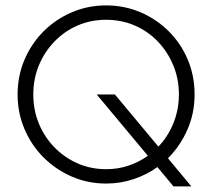

<svg xmlns="http://www.w3.org/2000/svg" viewBox="-20 -655 769 696"><path d="M609 20.8 550.7 -49.3Q511.8 -21.5 464.2 -5.6Q416.7 10.4 364.6 10.4Q298.6 10.4 240.3 -14.9Q181.9 -40.3 137.8 -84.4Q93.8 -128.5 68.8 -187.2Q43.8 -245.8 43.8 -312.5Q43.8 -379.9 68.8 -438.5Q93.8 -497.2 137.8 -541.3Q181.9 -585.4 240.3 -610.4Q298.6 -635.4 364.6 -635.4Q431.2 -635.4 489.6 -610.4Q547.9 -585.4 592 -541.3Q636.1 -497.2 660.8 -438.5Q685.4 -379.9 685.4 -312.5Q685.4 -244.4 659.4 -185.1Q633.3 -125.7 588.9 -81.2L673.6 20.8ZM364.6 -41.7Q407.6 -41.7 445.8 -54.5Q484 -67.4 516 -90.3L330.6 -312.5H396.5L554.2 -123.6Q588.9 -159.7 608.7 -208.7Q628.5 -257.6 628.5 -312.5Q628.5 -368.8 608.3 -417.7Q588.2 -466.7 552.4 -504.2Q516.7 -541.7 468.4 -562.5Q420.1 -583.3 364.6 -583.3Q309 -583.3 261.1 -562.5Q213.2 -541.7 177.1 -504.2Q141 -466.7 120.8 -417.7Q100.7 -368.8 100.7 -312.5Q100.7 -256.2 120.8 -207.3Q141 -158.3 177.1 -121.2Q213.2 -84 261.1 -62.8Q309 -41.7 364.6 -41.7Z"/></svg>

Font: Afacad Flux Light
Style: Regular
Weight: 300
Designer: Kristian Moeller
Foundry: Dicotype
Version: Version 1.100